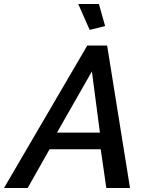

<svg xmlns="http://www.w3.org/2000/svg" viewBox="-70 -937 739 957"><path d="M320 -917H423L454 -807L377 -788ZM365 -710H464L578 0H460L432 -193H177L68 0H-50ZM428 -276 388 -581 214 -276Z"/></svg>

Font: Raleway-v4020 SemiBold
Style: Italic
Weight: 600
Italic angle: -12°
Designer: Matt McInerney, Pablo Impallari, Rodrigo Fuenzalida
Foundry: Matt McInerney, Pablo Impallari, Rodrigo Fuenzalida
Version: Version 4.020;PS 004.020;hotconv 1.0.88;makeotf.lib2.5.64775